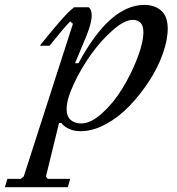

<svg xmlns="http://www.w3.org/2000/svg" viewBox="-112 -530 728 790"><path d="M176.8 206.1 167 240.2H-91.8L-82 206.1H-26.9L-14.2 195.8L188 -432.1L176.8 -441.9Q152.3 -417.5 91.8 -341.8H51.8Q54.7 -345.7 70.8 -365.5Q86.9 -385.3 92.8 -392.3Q98.6 -399.4 113 -416.7Q127.4 -434.1 135.5 -442.9Q143.6 -451.7 155 -464.4Q166.5 -477.1 175.5 -485.4Q184.6 -493.7 192.9 -500H252.9Q281.7 -476.6 244.1 -383.8L196.8 -270H210.9Q339.8 -509.8 481.9 -509.8Q525.4 -509.8 551.8 -485.8Q578.1 -461.9 578.1 -412.1Q578.1 -365.7 557.6 -308.1Q537.1 -250.5 501 -195.3Q464.8 -140.1 420.4 -93.8Q376 -47.4 322.8 -18.8Q269.5 9.8 220.2 9.8Q190.4 9.8 168.9 -1.2Q147.5 -12.2 141.1 -23.9H130.9L77.1 195.8L84 206.1ZM478 -397.9Q478 -448.2 434.1 -448.2Q400.4 -448.2 352.1 -406Q303.7 -363.8 262.5 -305.9Q221.2 -248 191.7 -184.6Q162.1 -121.1 162.1 -81.1Q162.1 -50.8 179 -36.4Q195.8 -22 222.2 -22Q261.7 -22 308.8 -64.7Q356 -107.4 392.3 -167.2Q428.7 -227.1 453.4 -291.5Q478 -356 478 -397.9Z"/></svg>

Font: Happy Times at the IKOB New Game Plus Edition
Style: Italic
Weight: 400
Italic angle: -16°
Designer: Lucas Le Bihan
Foundry: Lucas Le Bihan
Version: Version 1.000;PS 1.0;hotconv 1.0.88;makeotf.lib2.5.647800